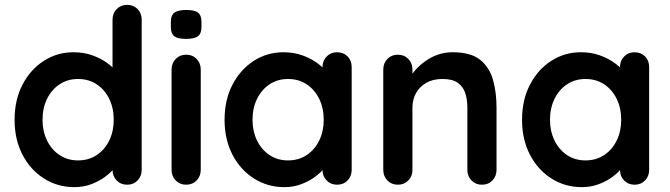

<svg xmlns="http://www.w3.org/2000/svg" viewBox="-20 -760 2756 790"><path d="M503 -740Q529 -740 546 -723Q563 -706 563 -679V-61Q563 -35 546 -17.5Q529 0 503 0Q477 0 460 -17.5Q443 -35 443 -61V-110L465 -101Q465 -88 451 -69.5Q437 -51 413 -33Q389 -15 356.5 -2.5Q324 10 286 10Q217 10 161 -25.5Q105 -61 72.5 -123.5Q40 -186 40 -267Q40 -349 72.5 -411.5Q105 -474 160 -509.5Q215 -545 282 -545Q325 -545 361 -532Q397 -519 423.5 -499Q450 -479 464.5 -458.5Q479 -438 479 -424L443 -411V-679Q443 -705 460 -722.5Q477 -740 503 -740ZM301 -100Q345 -100 378 -122Q411 -144 429.5 -182Q448 -220 448 -267Q448 -315 429.5 -353Q411 -391 378 -413Q345 -435 301 -435Q258 -435 225 -413Q192 -391 173.5 -353Q155 -315 155 -267Q155 -220 173.5 -182Q192 -144 225 -122Q258 -100 301 -100Z M806 -61Q806 -35 789 -17.5Q772 0 746 0Q720 0 703 -17.5Q686 -35 686 -61V-474Q686 -500 703 -517.5Q720 -535 746 -535Q772 -535 789 -517.5Q806 -500 806 -474ZM745 -600Q711 -600 697 -611Q683 -622 683 -650V-669Q683 -698 698.5 -708.5Q714 -719 746 -719Q781 -719 795 -708Q809 -697 809 -669V-650Q809 -621 794 -610.5Q779 -600 745 -600Z M1367 -545Q1393 -545 1410 -528Q1427 -511 1427 -484V-61Q1427 -35 1410 -17.5Q1393 0 1367 0Q1341 0 1324 -17.5Q1307 -35 1307 -61V-110L1329 -101Q1329 -88 1315 -69.5Q1301 -51 1277 -33Q1253 -15 1220.5 -2.5Q1188 10 1150 10Q1081 10 1025 -25.5Q969 -61 936.5 -123.5Q904 -186 904 -267Q904 -349 936.5 -411.5Q969 -474 1024 -509.5Q1079 -545 1146 -545Q1189 -545 1225 -532Q1261 -519 1287.5 -499Q1314 -479 1328.5 -458.5Q1343 -438 1343 -424L1307 -411V-484Q1307 -510 1324 -527.5Q1341 -545 1367 -545ZM1165 -100Q1209 -100 1242 -122Q1275 -144 1293.5 -182Q1312 -220 1312 -267Q1312 -315 1293.5 -353Q1275 -391 1242 -413Q1209 -435 1165 -435Q1122 -435 1089 -413Q1056 -391 1037.5 -353Q1019 -315 1019 -267Q1019 -220 1037.5 -182Q1056 -144 1089 -122Q1122 -100 1165 -100Z M1843 -545Q1917 -545 1955.5 -514Q1994 -483 2008.5 -431.5Q2023 -380 2023 -317V-61Q2023 -35 2006 -17.5Q1989 0 1963 0Q1937 0 1920 -17.5Q1903 -35 1903 -61V-317Q1903 -350 1894.5 -376.5Q1886 -403 1864 -419Q1842 -435 1801 -435Q1761 -435 1733.5 -419Q1706 -403 1691.5 -376.5Q1677 -350 1677 -317V-61Q1677 -35 1660 -17.5Q1643 0 1617 0Q1591 0 1574 -17.5Q1557 -35 1557 -61V-474Q1557 -500 1574 -517.5Q1591 -535 1617 -535Q1643 -535 1660 -517.5Q1677 -500 1677 -474V-431L1662 -434Q1671 -451 1688 -470.5Q1705 -490 1728 -507Q1751 -524 1780 -534.5Q1809 -545 1843 -545Z M2591 -545Q2617 -545 2634 -528Q2651 -511 2651 -484V-61Q2651 -35 2634 -17.5Q2617 0 2591 0Q2565 0 2548 -17.5Q2531 -35 2531 -61V-110L2553 -101Q2553 -88 2539 -69.5Q2525 -51 2501 -33Q2477 -15 2444.5 -2.5Q2412 10 2374 10Q2305 10 2249 -25.5Q2193 -61 2160.5 -123.5Q2128 -186 2128 -267Q2128 -349 2160.5 -411.5Q2193 -474 2248 -509.5Q2303 -545 2370 -545Q2413 -545 2449 -532Q2485 -519 2511.5 -499Q2538 -479 2552.5 -458.5Q2567 -438 2567 -424L2531 -411V-484Q2531 -510 2548 -527.5Q2565 -545 2591 -545ZM2389 -100Q2433 -100 2466 -122Q2499 -144 2517.5 -182Q2536 -220 2536 -267Q2536 -315 2517.5 -353Q2499 -391 2466 -413Q2433 -435 2389 -435Q2346 -435 2313 -413Q2280 -391 2261.5 -353Q2243 -315 2243 -267Q2243 -220 2261.5 -182Q2280 -144 2313 -122Q2346 -100 2389 -100Z"/></svg>

Font: zvoove
Style: Bold
Weight: 700
Designer: Vernon Adams (Nunito) & Andrew Paglinawan (Quicksand)
Foundry: zvoove
Version: Version 3.006